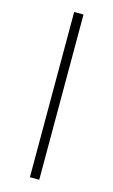

<svg xmlns="http://www.w3.org/2000/svg" viewBox="-116 -787 492 833"><g transform="rotate(15 130.0 -371.0)"><path d="M109 -742H151V0H109Z"/></g></svg>

Font: Gontserrat ExtraLight
Style: Regular
Weight: 275
Designer: Julieta Ulanovsky
Foundry: Julieta Ulanovsky
Version: Version 6.001